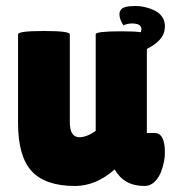

<svg xmlns="http://www.w3.org/2000/svg" viewBox="-20 -608 584 638"><path d="M212 -494V-202Q212 -152 244 -152Q268 -152 298 -173V-494Q298 -504 383 -504Q426 -504 448 -501Q449 -503 449 -506Q450 -508 450 -511Q450 -530 418 -530Q405 -530 390 -524Q378 -542 377 -558V-562Q377 -569 382 -576Q391 -588 429 -588Q448 -588 463 -584Q528 -569 528 -520Q528 -514 526 -504Q519 -472 471 -447Q470 -446 470 -446Q468 -446 468 -445V-166H494Q528 -166 528 -101Q528 -70 514 -34Q494 10 460 10Q392 10 361 -45L360 -44Q298 10 229 10Q131 10 85.5 -39Q40 -88 40 -199V-494Q40 -505 126 -505Q212 -505 212 -494Z"/></svg>

Font: FC Lilita One
Style: Regular
Weight: 400
Designer: Juan Montoreano
Foundry: Juan Montoreano
Version: Version 1.002